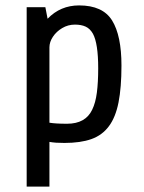

<svg xmlns="http://www.w3.org/2000/svg" viewBox="-20 -527 539 717"><path d="M164.6 2.9V169.9H79.6V-500H149.4L157.7 -457Q205.6 -506.8 275.4 -506.8Q363.8 -506.8 398.7 -450.4Q433.6 -394 433.6 -282.2Q433.6 -200.2 422.6 -144.5Q411.6 -88.9 386.7 -55.7Q361.8 -22 321.3 -7.6Q280.8 6.8 220.7 6.8Q203.6 6.8 189.7 5.9Q175.8 4.9 164.6 2.9ZM259.8 -435.1Q233.9 -435.1 212.2 -422.1Q190.4 -409.2 177.5 -389.6Q164.6 -370.1 164.6 -350.1V-68.8Q175.8 -66.9 191.7 -65.9Q207.5 -64.9 230.5 -64.9Q299.3 -64.9 324.2 -117.2Q336.9 -143.1 341.8 -181.6Q346.7 -220.2 346.7 -272Q346.7 -364.7 327.1 -400.9Q316.4 -419.9 300 -427.5Q283.7 -435.1 259.8 -435.1Z"/></svg>

Font: Moulpali
Style: Regular
Weight: 400
Designer: Danh Hong
Version: Version 8.002; ttfautohint (v1.8.3)